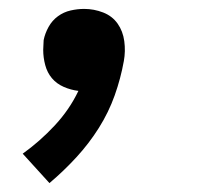

<svg xmlns="http://www.w3.org/2000/svg" viewBox="-20 -196 490 431"><path d="M91 215 31 149Q70 121 103 85.5Q136 50 156 8Q139 6 123 -1Q107 -8 96.5 -20.5Q86 -33 81.5 -50Q77 -67 77 -84Q77 -90 77.5 -95.5Q78 -101 78 -106Q81 -121 89 -135.5Q97 -150 110 -159.5Q123 -169 138.5 -172.5Q154 -176 169 -176Q191 -176 211.5 -168Q232 -160 244 -143Q256 -126 259 -103.5Q262 -81 258 -59Q251 -20 237.5 18Q224 56 202 91Q180 126 151.5 157Q123 188 91 215Z"/></svg>

Font: Iosevka Etoile SmBdObl
Style: Regular
Weight: 600
Italic angle: -9°
Designer: Belleve Invis
Foundry: Belleve Invis
Version: Version 15.5.2; ttfautohint (v1.8.4)